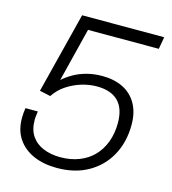

<svg xmlns="http://www.w3.org/2000/svg" viewBox="-105 -772 778 870"><g transform="rotate(15 284.0 -337.0)"><path d="M241 12Q178 12 130.5 -9Q83 -30 56.5 -69.5Q30 -109 30 -166Q30 -177 31 -188.5Q32 -200 34 -213H92Q91 -203 89.5 -193Q88 -183 88 -173Q88 -127 108 -97.5Q128 -68 163.5 -53.5Q199 -39 243 -39Q292 -39 331.5 -54.5Q371 -70 398.5 -98.5Q426 -127 441 -167.5Q456 -208 456 -256Q456 -324 422 -358Q388 -392 322 -392Q286 -392 250 -381Q214 -370 182 -349Q150 -328 128 -295L77 -306L173 -686H558L548 -629H216L153 -377Q173 -395 200 -410.5Q227 -426 261 -435Q295 -444 333 -444Q389 -444 430.5 -423.5Q472 -403 495 -362.5Q518 -322 518 -265Q518 -183 483.5 -120.5Q449 -58 387 -23Q325 12 241 12Z"/></g></svg>

Font: Archivo SemiBold ExtraLight
Style: Italic
Weight: 250
Italic angle: -10°
Version: Version 2.001